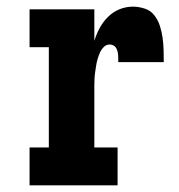

<svg xmlns="http://www.w3.org/2000/svg" viewBox="-20 -558 540 578"><path d="M69 0V-114H127V-416H69V-530H264V-435Q270 -455 280 -473.5Q290 -492 305 -507Q320 -522 339.5 -530Q359 -538 380 -538Q398 -538 416 -532Q434 -526 445 -511.5Q456 -497 461.5 -479.5Q467 -462 469.5 -444Q472 -426 472.5 -407.5Q473 -389 473 -371H336Q336 -377 336 -382.5Q336 -388 335.5 -393.5Q335 -399 333.5 -404.5Q332 -410 329 -414.5Q326 -419 321 -421.5Q316 -424 310 -424Q300 -424 292.5 -416.5Q285 -409 281 -400Q277 -391 274 -381Q271 -371 269.5 -361Q268 -351 266.5 -341Q265 -331 264.5 -321Q264 -311 264 -301Q264 -291 264 -281V-114H334V0Z"/></svg>

Font: Iosevka Slab Heavy
Style: Regular
Weight: 900
Monospace: yes
Designer: Belleve Invis
Foundry: Belleve Invis
Version: Version 11.1.0; ttfautohint (v1.8.3)